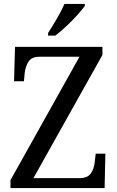

<svg xmlns="http://www.w3.org/2000/svg" viewBox="-20 -951 592 971"><path d="M33 0V-40L382 -664H181Q140 -664 124.5 -640Q109 -616 105 -583L101 -540H51L56 -714H498V-673L149 -50H381Q423 -50 439.5 -74Q456 -98 459 -131L464 -174H513L509 0ZM223 -784Q244 -816 267.5 -856.5Q291 -897 306 -931H409V-921Q397 -904 371.5 -875.5Q346 -847 315.5 -818.5Q285 -790 260 -771H223Z"/></svg>

Font: Noto Serif SemiCondensed
Style: Regular
Weight: 400
Width: 4
Designer: Monotype Design Team
Foundry: Monotype Imaging Inc.
Version: Version 2.013